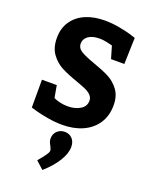

<svg xmlns="http://www.w3.org/2000/svg" viewBox="-187 -814 979 1244"><g transform="rotate(20 302.5 -192.5)"><path d="M276.9 -111.8Q327.6 -111.8 362.8 -133.3Q397.9 -154.8 397.9 -192.9Q397.9 -215.8 382.6 -231.4Q367.2 -247.1 343.5 -257.6Q319.8 -268.1 274.9 -284.2Q209 -307.1 166 -329.6Q123 -352.1 91.6 -394.5Q60.1 -437 60.1 -504.9Q60.1 -571.8 93 -619.9Q126 -668 183.6 -692.4Q241.2 -716.8 314 -716.8Q363.8 -716.8 412.8 -708Q461.9 -699.2 493.9 -689.7Q525.9 -680.2 534.2 -676.8L528.8 -495.1H437L412.1 -580.1Q408.2 -581.1 395 -584.5Q381.8 -587.9 362.3 -591.6Q342.8 -595.2 324.2 -595.2Q273.4 -595.2 245.6 -575.2Q217.8 -555.2 217.8 -523.9Q217.8 -491.7 247.8 -473.4Q277.8 -455.1 342.8 -432.1Q408.7 -409.2 451.4 -387.2Q494.1 -365.2 524.7 -324.2Q555.2 -283.2 555.2 -219.2Q555.2 -146 520 -93.5Q484.9 -41 423.8 -13.9Q362.8 13.2 285.2 13.2Q235.4 13.2 185.8 4.6Q136.2 -3.9 103.5 -12.9Q70.8 -22 62 -24.9V-216.8H164.1L179.2 -132.8Q182.1 -130.9 195.1 -126Q208 -121.1 229.5 -116.5Q251 -111.8 276.9 -111.8ZM317.9 49.8Q348.6 49.8 369.1 70.8Q389.6 91.8 389.6 127.9Q389.6 172.9 356.7 226.3Q323.7 279.8 264.6 332L211.9 284.2Q215.8 279.3 229.7 262.7Q243.7 246.1 256.8 227.1Q270 208 270 198.2Q270 190.4 266.4 182.1Q262.7 173.8 258.8 166Q244.6 142.1 244.6 123Q244.6 89.8 265.6 69.8Q286.6 49.8 317.9 49.8Z"/></g></svg>

Font: Kadwa
Style: Bold
Weight: 700
Designer: Sol Matas
Foundry: Sol Matas
Version: Version 1.001;PS 001.000;hotconv 1.0.70;makeotf.lib2.5.58329